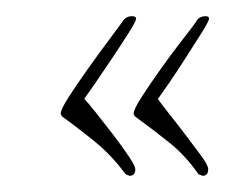

<svg xmlns="http://www.w3.org/2000/svg" viewBox="-20 -305 311 237"><path d="M230 -88 225 -90Q209 -113 189 -129Q169 -145 147 -161Q145 -163 145 -165Q145 -170 155 -185.5Q165 -201 178.5 -220Q192 -239 204.5 -255Q217 -271 222 -278Q225 -285 234 -285Q238 -285 238 -282Q238 -279 229.5 -265.5Q221 -252 209.5 -234Q198 -216 188 -201.5Q178 -187 175 -183Q178 -178 188 -165.5Q198 -153 209 -138.5Q220 -124 228.5 -112.5Q237 -101 237 -96Q237 -88 230 -88ZM140 -88 135 -90Q118 -113 98.5 -129Q79 -145 57 -161Q55 -163 55 -165Q55 -170 65 -185.5Q75 -201 88.5 -220Q102 -239 114 -255Q126 -271 131 -278Q135 -285 143 -285Q148 -285 148 -282Q148 -279 139.5 -265.5Q131 -252 119 -234Q107 -216 97 -201.5Q87 -187 84 -183Q88 -179 98 -166.5Q108 -154 119.5 -139Q131 -124 139 -112Q147 -100 147 -96Q147 -88 140 -88Z"/></svg>

Font: Fuggles
Style: Regular
Weight: 400
Designer: Rob Leuschke
Foundry: Robert E. Leuschke
Version: Version 1.100; ttfautohint (v1.8.3)